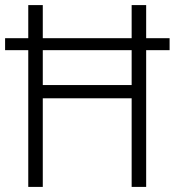

<svg xmlns="http://www.w3.org/2000/svg" viewBox="-20 -734 686 754"><path d="M91 0H148V-348H497V0H554V-537H646V-584H554V-714H497V-584H148V-714H91V-584H0V-537H91ZM148 -400V-537H497V-400Z"/></svg>

Font: Noto Sans Gujarati SemiCondensed Light
Style: Regular
Weight: 300
Width: 4
Designer: Jelle Bosma - Monotype Design Team, Universal Thirst
Foundry: Monotype Imaging Inc.
Version: Version 2.106